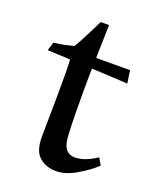

<svg xmlns="http://www.w3.org/2000/svg" viewBox="-110 -607 543 677"><g transform="rotate(20 162.0 -268.0)"><path d="M182 -542Q180 -457 178.5 -400Q177 -343 177 -295Q177 -257 177.5 -210.5Q178 -164 180 -128Q182 -91 194.5 -76.5Q207 -62 227 -62Q265 -62 309 -92L324 -66Q296 -40 256.5 -17Q217 6 182 6Q145 6 119.5 -15.5Q94 -37 94 -91Q94 -121 95 -169Q96 -217 96 -278Q96 -306 96 -333.5Q96 -361 94 -389Q93 -400 81.5 -403.5Q70 -407 55.5 -407.5Q41 -408 30 -409Q19 -410 19 -417Q41 -419 57.5 -422.5Q74 -426 93 -431Q110 -460 122.5 -485.5Q135 -511 151 -542ZM306 -418 313 -370Q252 -374 179.5 -377Q107 -380 9 -385L19 -417Z"/></g></svg>

Font: Ruwudu
Style: Regular
Weight: 400
Designer: Becca Hirsbrunner Spalinger
Foundry: SIL International
Version: Version 3.000